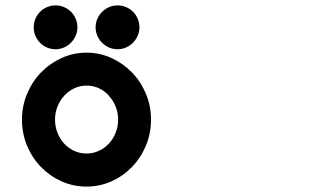

<svg xmlns="http://www.w3.org/2000/svg" viewBox="-20 -646 1244 712"><path d="M300.8 -450.7Q349.6 -450.7 393.1 -430.9Q436.5 -411.1 469.2 -377.4Q502 -343.8 521 -298.6Q540 -253.4 540 -202.6Q540 -151.4 521.2 -106.2Q502.4 -61 469.7 -27.1Q437 6.8 393.6 26.4Q350.1 45.9 300.8 45.9Q251.5 45.9 208 26.4Q164.6 6.8 131.8 -26.9Q99.1 -60.5 80.3 -105.7Q61.5 -150.9 61.5 -202.6Q61.5 -253.4 80.6 -298.6Q99.6 -343.8 132.3 -377.4Q165 -411.1 208.5 -430.9Q252 -450.7 300.8 -450.7ZM382.8 -292.5Q348.1 -328.6 300.8 -328.6Q276.9 -328.6 255.6 -318.6Q234.4 -308.6 218.5 -291.5Q202.6 -274.4 193.4 -251.5Q184.1 -228.5 184.1 -202.6Q184.1 -176.8 192.9 -154.1Q201.7 -131.3 217.5 -114Q233.4 -96.7 254.6 -86.7Q275.9 -76.7 300.8 -76.7Q325.2 -76.7 346.7 -86.7Q368.2 -96.7 384 -113.8Q399.9 -130.9 408.9 -153.8Q418 -176.8 418 -202.6Q418 -253.9 382.3 -292.5ZM186 -626Q202.6 -626 217.5 -619.6Q232.4 -613.3 243.4 -602.3Q254.4 -591.3 260.7 -576.4Q267.1 -561.5 267.1 -544.9Q267.1 -527.8 260.5 -513.2Q253.9 -498.5 242.9 -487.3Q231.9 -476.1 217 -469.7Q202.1 -463.4 186 -463.4Q169.9 -463.4 155 -469.5Q140.1 -475.6 129.2 -486.6Q118.2 -497.6 111.6 -512.5Q105 -527.3 105 -544.9Q105 -561.5 111.3 -576.4Q117.7 -591.3 128.7 -602.3Q139.6 -613.3 154.5 -619.6Q169.4 -626 186 -626ZM416 -626Q432.6 -626 447.5 -619.6Q462.4 -613.3 473.4 -602.3Q484.4 -591.3 490.7 -576.4Q497.1 -561.5 497.1 -544.9Q497.1 -527.8 490.5 -513.2Q483.9 -498.5 472.9 -487.3Q461.9 -476.1 447 -469.7Q432.1 -463.4 416 -463.4Q398.4 -463.4 383.5 -470.2Q368.7 -477.1 357.7 -488.3Q346.7 -499.5 340.6 -514.2Q334.5 -528.8 334.5 -544.9Q334.5 -561 340.8 -575.7Q347.2 -590.3 358.2 -601.6Q369.1 -612.8 384 -619.4Q398.9 -626 416 -626Z"/></svg>

Font: Erica Type
Style: Bold Italic
Weight: 700
Monospace: yes
Designer: Peter Wiegel
Foundry: Peter Wiegel
Version: Version 1.000 2010 initial release